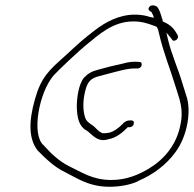

<svg xmlns="http://www.w3.org/2000/svg" viewBox="-20 -715 742 735"><path d="M114 -336C88 -245 91 -182 124 -139C154 -109 187 -76 229 -56L269 -35C305 -16 344 0 399 0C437 0 478 -7 508 -21V-22C564 -45 616 -83 652 -133C699 -197 713 -293 693 -349L678 -397C662 -452 637 -505 623 -564L617 -590L634 -570C639 -564 640 -559 645 -559C653 -559 659 -564 661 -571C662 -576 661 -579 660 -580V-581C646 -605 635 -619 605 -632L603 -633C603 -637 602 -642 600 -645C596 -659 591 -677 583 -687C577 -695 558 -698 552 -689C543 -678 553 -673 561 -668V-666C561 -665 564 -662 566 -657L569 -647L559 -649C552 -650 548 -652 544 -653C529 -657 513 -659 496 -659C437 -659 384 -631 343 -599C298 -565 278 -546 228 -500C169 -447 138 -421 114 -336ZM185 -426C208 -451 285 -523 310 -543C358 -582 412 -633 490 -633C523 -633 543 -626 568 -617C572 -616 576 -614 580 -612C585 -606 587 -594 589 -586C605 -515 632 -450 652 -384L667 -336C674 -310 679 -281 672 -244C658 -160 606 -103 549 -69C510 -46 464 -26 406 -26C333 -26 291 -57 244 -79C204 -99 173 -130 147 -159C100 -198 128 -359 185 -426ZM274 -306C275 -265 282 -232 310 -216H311C335 -199 354 -167 398 -183H399C423 -187 450 -208 467 -226L469 -228H477C483 -228 491 -234 492 -240C494 -249 491 -254 483 -254H476C466 -254 456 -249 448 -239C436 -227 416 -211 398 -207L384 -205H373C359 -210 352 -219 343 -228C333 -238 314 -245 307 -262C296 -291 296 -336 310 -380C319 -407 334 -417 358 -423C379 -429 400 -434 422 -440C446 -446 470 -453 497 -453H507C512 -452 521 -458 522 -464C524 -473 521 -478 513 -478C492 -480 472 -478 452 -472C419 -465 386 -457 355 -448C331 -442 316 -433 301 -417C280 -390 274 -339 274 -306Z"/></svg>

Font: Stray Cat
Style: LtObl
Weight: 300
Version: Version 1.0